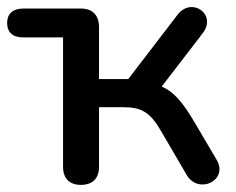

<svg xmlns="http://www.w3.org/2000/svg" viewBox="-22 -512 662 539"><path d="M205 7C238 7 256 -11 256 -44V-211H326C375 -211 400 -196 429 -146L502 -21C535 35 619 -5 587 -62L521 -174C490 -226 465 -255 432 -269L548 -420C587 -473 515 -522 476 -470L338 -290H256V-436C256 -469 238 -488 205 -488H43C14 -488 -2 -473 -2 -448C-2 -421 14 -407 43 -407H155V-44C155 -11 173 7 205 7Z"/></svg>

Font: Nunito SemiBold
Style: Regular
Weight: 600
Designer: Vernon Adams
Foundry: Vernon Adams
Version: Version 3.602